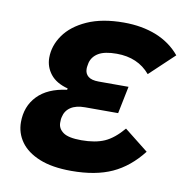

<svg xmlns="http://www.w3.org/2000/svg" viewBox="-67 -602 661 679"><g transform="rotate(10 263.5 -262.5)"><path d="M397 -169 483 -101Q437 -42 378 -15Q319 12 232 12Q163 12 117.5 -6.5Q72 -25 49.5 -56.5Q27 -88 27 -127Q27 -184 63 -221.5Q99 -259 168 -268L169 -273Q127 -284 106.5 -310Q86 -336 86 -369Q86 -412 113 -450.5Q140 -489 193.5 -513Q247 -537 325 -537Q390 -537 441.5 -516.5Q493 -496 527 -455L439 -372Q417 -398 387 -411Q357 -424 319 -424Q276 -424 254 -411Q232 -398 226 -375Q225 -369 224 -364Q223 -359 223 -353Q223 -336 235 -326Q247 -316 273 -316H380L360 -218H241Q209 -218 190 -205.5Q171 -193 166 -170Q165 -167 164.5 -162.5Q164 -158 164 -149Q164 -128 183 -114.5Q202 -101 248 -101Q298 -101 331 -115.5Q364 -130 397 -169Z"/></g></svg>

Font: IBM Plex Sans
Style: Bold Italic
Weight: 700
Italic angle: -11.31°
Designer: Mike Abbink, Paul van der Laan, Pieter van Rosmalen
Foundry: Bold Monday
Version: Version 3.201